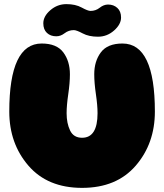

<svg xmlns="http://www.w3.org/2000/svg" viewBox="-20 -911 796 931"><path d="M731 -370Q731 -700 574 -700Q501 -700 469 -657Q437 -614 437 -551Q437 -509 445 -454.5Q453 -400 453 -362Q453 -243 378 -243Q337 -243 320 -278Q303 -313 303 -362Q303 -400 311 -454.5Q319 -509 319 -551Q319 -614 287 -657Q255 -700 182 -700Q25 -700 25 -370Q25 -215 118 -107.5Q211 0 378 0Q545 0 638 -107.5Q731 -215 731 -370ZM253 -735Q274 -735 293.5 -750Q313 -765 338 -765Q351 -765 381 -749Q411 -733 455 -733Q499 -733 533 -763Q567 -793 567 -826Q567 -856 549 -872.5Q531 -889 504 -889Q483 -889 463.5 -873.5Q444 -858 419 -858Q406 -858 376 -874.5Q346 -891 302 -891Q258 -891 224 -861.5Q190 -832 190 -798Q190 -768 207.5 -751.5Q225 -735 253 -735Z"/></svg>

Font: Cherry Bomb
Style: Regular
Weight: 400
Designer: satsuyako
Foundry: satsuyako
Version: Version 4.0